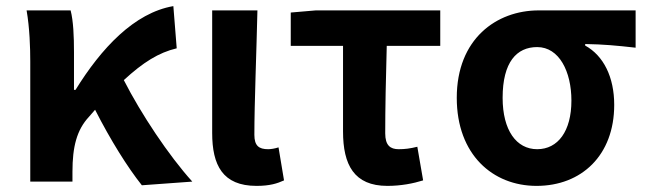

<svg xmlns="http://www.w3.org/2000/svg" viewBox="-20 -594 2112 628"><path d="M79 0H217V-32C217 -114 231 -169 271 -212C278 -220 285 -228 291 -235C342 -135 397 -47 444 12L609 0C532 -85 441 -222 385 -332C448 -390 499 -422 558 -436L547 -574C419 -552 311 -436 227 -300H222V-423C222 -475 220 -525 211 -560H67C77 -503 79 -437 79 -393Z M819 14C863 14 887 6 909 -4L891 -112C879 -108 866 -106 857 -106C827 -106 812 -117 812 -153C812 -257 819 -424 822 -560H674V-159C674 -54 708 14 819 14Z M1247 14C1292 14 1332 6 1364 -4L1345 -114C1321 -108 1304 -106 1284 -106C1257 -106 1240 -118 1240 -158C1240 -236 1242 -340 1245 -444H1420V-560H1013L931 -553V-444H1102V-164C1102 -55 1138 14 1247 14Z M1735 14C1882 14 1989 -86 1989 -251C1989 -342 1954 -412 1894 -445V-450C1954 -449 1997 -445 2059 -438V-560H1742C1604 -560 1474 -467 1474 -274C1474 -88 1592 14 1735 14ZM1737 -106C1669 -106 1624 -168 1624 -274C1624 -391 1670 -440 1737 -440C1809 -440 1849 -360 1849 -265C1849 -165 1805 -106 1737 -106Z"/></svg>

Font: Source Han Sans CN
Style: Bold
Weight: 700
Designer: Ryoko NISHIZUKA 西塚涼子 (kana, bopomofo & ideographs); Paul D. Hunt (Latin, Greek & Cyrillic); Sandoll Communications 산돌커뮤니
Foundry: Adobe
Version: Version 2.001;hotconv 1.0.107;makeotfexe 2.5.65593